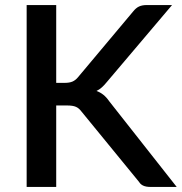

<svg xmlns="http://www.w3.org/2000/svg" viewBox="-20 -740 720 760"><path d="M679.5 0H577.5Q566.5 0 558.8 -1.5Q551 -3 545.2 -6Q539.5 -9 535.2 -13.5Q531 -18 527.5 -23.5L302.5 -298.5Q297.5 -305 292.5 -309.5Q287.5 -314 280.8 -317Q274 -320 265.5 -321.2Q257 -322.5 245.5 -322.5H202.5V0H85.5V-720H202.5V-412H236Q255 -412 267 -417.2Q279 -422.5 288.5 -434L506.5 -694Q518 -708.5 530.2 -714.2Q542.5 -720 561 -720H661L403.5 -416Q393 -403 383.2 -394.2Q373.5 -385.5 362 -380Q377 -374.5 389.2 -364.8Q401.5 -355 412.5 -339Z"/></svg>

Font: Lato SemiBold
Style: Regular
Weight: 600
Designer: Lukasz Dziedzic with Adam Twardoch and Botio Nikoltchev
Foundry: tyPoland Lukasz Dziedzic
Version: Version 2.015; 2015-08-06; http://www.latofonts.com/